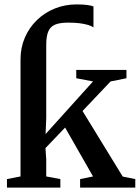

<svg xmlns="http://www.w3.org/2000/svg" viewBox="-20 -850 633 870"><path d="M11.5 0V-38.5L73 -50.5V-581Q73 -634.5 92.8 -680Q112.5 -725.5 147.5 -759.2Q182.5 -793 228.5 -811.5Q274.5 -830 327 -830Q355.5 -830 374.2 -827.5Q393 -825 403.5 -821V-726Q395.5 -732 379 -737Q362.5 -742 340 -744.8Q317.5 -747.5 289.5 -747.5Q251.5 -747.5 229.8 -738.5Q208 -729.5 198.8 -707.5Q189.5 -685.5 189.5 -647V-314L186.5 -242.5L401.5 -481L325.5 -495.5V-533H553V-495.5L481 -481L354 -347L536 -50L593 -38.5V0H343V-38.5L401.5 -50.5L275 -272L186 -179L189.5 -127V-50.5L253.5 -38.5V0Z"/></svg>

Font: Merriweather 72pt SemiBold
Style: Regular
Weight: 600
Version: Version 2.100